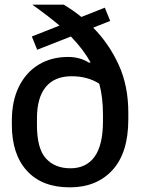

<svg xmlns="http://www.w3.org/2000/svg" viewBox="-20 -771 606 826"><path d="M119 -751H254Q296 -726 330 -698L431 -738L454 -681L381 -652Q449 -583 490.5 -492.5Q532 -402 532 -287V-257Q532 -114 464 -39.5Q396 35 280 35Q161 35 96 -36Q31 -107 31 -234V-252Q31 -337 61.5 -398.5Q92 -460 146.5 -493Q201 -526 273 -526Q323 -526 362 -502H370Q339 -558 285 -614L140 -557L117 -614L236 -661Q193 -698 119 -751ZM407 -411Q357 -443 288 -443Q215 -443 177 -397Q139 -351 139 -262V-233Q139 -132 177.5 -89.5Q216 -47 283 -47Q351 -47 387 -97Q423 -147 423 -250V-277Q423 -353 407 -411Z"/></svg>

Font: Gmarket Sans TTF Medium
Style: Regular
Weight: 500
Designer: Creative Director : Sungho Lee; Art Director : Kiwoong Choi; Project Manager : Sori Yang, Jongwook Yoon; Font Designer :
Foundry: Sandoll Inc.
Version: Version 1.000;hotconv 1.0.109;makeotfexe 2.5.65596